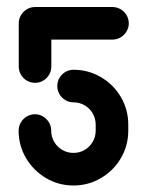

<svg xmlns="http://www.w3.org/2000/svg" viewBox="-20 -539 429 561"><path d="M147.4 -287.8Q147.4 -300.4 153.7 -311.3Q160 -322.2 170.9 -328.7Q181.9 -335.2 194.8 -335.2Q238.1 -335.2 275 -313.5Q311.9 -291.9 333.3 -255.2Q354.8 -218.5 354.8 -174.8V-157.4Q354.8 -113.7 333.3 -77Q311.9 -40.4 275 -18.7Q238.1 3 194.8 3Q151.1 3 114.4 -18.7Q77.8 -40.4 56.1 -77Q34.4 -113.7 34.4 -157.4Q34.4 -170.4 40.9 -181.3Q47.4 -192.2 58.3 -198.7Q69.3 -205.2 82.2 -205.2Q94.8 -205.2 105.7 -198.7Q116.7 -192.2 123.1 -181.3Q129.6 -170.4 129.6 -157.4Q129.6 -139.6 138.3 -124.6Q147 -109.6 162 -100.9Q177 -92.2 194.8 -92.2Q212.2 -92.2 227.2 -100.9Q242.2 -109.6 250.9 -124.6Q259.6 -139.6 259.6 -157.4V-174.8Q259.6 -192.6 250.9 -207.6Q242.2 -222.6 227.2 -231.3Q212.2 -240 194.8 -240Q181.9 -240 170.9 -246.5Q160 -253 153.7 -263.9Q147.4 -274.8 147.4 -287.8ZM82.6 -297Q69.6 -297 58.7 -303.3Q47.8 -309.6 41.3 -320.6Q34.8 -331.5 34.8 -344.4V-467.4H130V-344.4Q130 -331.5 123.5 -320.6Q117 -309.6 106.1 -303.3Q95.2 -297 82.6 -297ZM34.8 -471.1Q34.8 -483.7 41.3 -494.6Q47.8 -505.6 58.7 -512Q69.6 -518.5 82.6 -518.5H308.5Q321.5 -518.5 332.4 -512Q343.3 -505.6 349.8 -494.6Q356.3 -483.7 356.3 -470.7Q356.3 -458.1 349.8 -447.2Q343.3 -436.3 332.4 -429.8Q321.5 -423.3 308.5 -423.3H82.6Q69.6 -423.3 58.7 -429.8Q47.8 -436.3 41.3 -447.2Q34.8 -458.1 34.8 -471.1Z"/></svg>

Font: 26F Galaxy Sans Extra Bold
Style: Regular
Weight: 800
Designer: C₂₉H₂₅N₃O₅
Version: Version 1.100